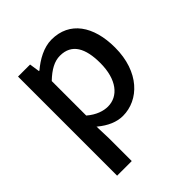

<svg xmlns="http://www.w3.org/2000/svg" viewBox="-214 -700 1059 1059"><g transform="rotate(-45 315.0 -170.5)"><path d="M87 -550V223H201V45L198 -49C199 -48 200 -47 201 -46C247 -8 295 13 343 13C467 13 579 -95 579 -285C579 -453 502 -564 362 -564C301 -564 241 -530 194 -490H190L181 -550ZM201 -132V-401C248 -446 289 -468 332 -468C424 -468 461 -397 461 -282C461 -153 401 -82 321 -82C287 -82 244 -95 201 -132Z"/></g></svg>

Font: Kinto Sans Med
Style: Regular
Weight: 500
Designer: Authors: Ryoko NISHIZUKA  (kana & ideographs); Paul D. Hunt (Latin, Greek & Cyrillic); Wenlong ZHANG  (bopomofo); Sandol
Foundry: Adobe Systems Incorporated, ookami Inc.
Version: Version 0.001